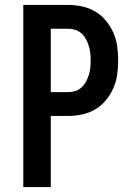

<svg xmlns="http://www.w3.org/2000/svg" viewBox="-20 -755 540 775"><path d="M74 0V-735H255Q283 -735 311.5 -729Q340 -723 364.5 -708.5Q389 -694 407.5 -671.5Q426 -649 437.5 -623Q449 -597 453 -568.5Q457 -540 457 -511Q457 -482 453 -453.5Q449 -425 437.5 -399Q426 -373 407.5 -350.5Q389 -328 364.5 -313.5Q340 -299 311.5 -293Q283 -287 255 -287H185V0ZM185 -383H255Q270 -383 284 -387.5Q298 -392 309 -402Q320 -412 327 -425Q334 -438 338.5 -452.5Q343 -467 344.5 -481.5Q346 -496 346 -511Q346 -526 344.5 -540.5Q343 -555 338.5 -569.5Q334 -584 327 -597Q320 -610 309 -620Q298 -630 284 -634.5Q270 -639 255 -639H185Z"/></svg>

Font: Iosevka SS04
Style: Bold
Weight: 700
Monospace: yes
Designer: Belleve Invis
Foundry: Belleve Invis
Version: Version 19.0.0; ttfautohint (v1.8.4)